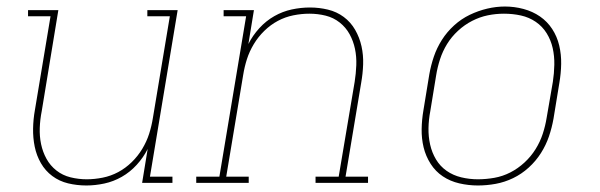

<svg xmlns="http://www.w3.org/2000/svg" viewBox="-20 -561 1840 589"><path d="M245 8Q216 8 189 1.5Q162 -5 140.5 -21Q119 -37 105.5 -60.5Q92 -84 86.5 -111Q81 -138 81.5 -166.5Q82 -195 87 -223L135 -511H66V-530H159L108 -220Q103 -195 102 -169Q101 -143 106 -119Q111 -95 122.5 -74Q134 -53 153 -38Q172 -23 196.5 -17Q221 -11 246 -11Q270 -11 295 -16Q320 -21 342.5 -33Q365 -45 384 -63.5Q403 -82 416.5 -104.5Q430 -127 437.5 -150.5Q445 -174 449 -199L501 -511H432V-530H525L440 -19H509V0H416L433 -104Q420 -78 399.5 -55.5Q379 -33 353.5 -18.5Q328 -4 300 2Q272 8 245 8Z M582 0V-19H653L735 -511H666V-530H759L742 -426Q755 -452 775.5 -474.5Q796 -497 821.5 -511.5Q847 -526 875 -532Q903 -538 931 -538Q959 -538 986 -531.5Q1013 -525 1034.5 -509Q1056 -493 1069.5 -469.5Q1083 -446 1089 -419Q1095 -392 1094 -363.5Q1093 -335 1088 -307L1040 -19H1109V0H948V-19H1019L1068 -310Q1072 -335 1073 -361Q1074 -387 1069 -411Q1064 -435 1052.5 -456Q1041 -477 1022 -492Q1003 -507 979 -513Q955 -519 929 -519Q905 -519 880 -514Q855 -509 832.5 -497Q810 -485 791 -466.5Q772 -448 758.5 -425.5Q745 -403 737.5 -379.5Q730 -356 726 -331L674 -19H743V0Z M1446 8Q1417 8 1389 1.5Q1361 -5 1338.5 -20Q1316 -35 1301 -58.5Q1286 -82 1279.5 -109Q1273 -136 1273.5 -165Q1274 -194 1279 -223L1297 -333Q1302 -361 1311 -387.5Q1320 -414 1335.5 -438.5Q1351 -463 1373 -483Q1395 -503 1421 -515.5Q1447 -528 1474.5 -534.5Q1502 -541 1529 -541Q1558 -541 1586 -533.5Q1614 -526 1636.5 -510.5Q1659 -495 1674 -472Q1689 -449 1695.5 -421.5Q1702 -394 1701.5 -365Q1701 -336 1696 -307L1678 -197Q1673 -169 1664 -142.5Q1655 -116 1639.5 -91.5Q1624 -67 1602 -47Q1580 -27 1554 -14.5Q1528 -2 1500.5 3Q1473 8 1446 8ZM1446 -11Q1471 -11 1496.5 -15.5Q1522 -20 1545.5 -32Q1569 -44 1589 -62.5Q1609 -81 1623 -103.5Q1637 -126 1645 -150.5Q1653 -175 1657 -200L1676 -310Q1680 -336 1680.5 -362.5Q1681 -389 1675.5 -413.5Q1670 -438 1657 -459Q1644 -480 1623.5 -494Q1603 -508 1578 -513.5Q1553 -519 1526 -519Q1501 -519 1476.5 -514Q1452 -509 1428.5 -497Q1405 -485 1385 -466.5Q1365 -448 1351.5 -426Q1338 -404 1330 -379.5Q1322 -355 1318 -330L1300 -220Q1295 -194 1294.5 -168Q1294 -142 1299.5 -117.5Q1305 -93 1317.5 -72Q1330 -51 1350 -37Q1370 -23 1395 -17Q1420 -11 1446 -11Z"/></svg>

Font: Iosevka Curly Slab ThExObl
Style: Regular
Weight: 100
Width: 7
Italic angle: -9°
Monospace: yes
Designer: Belleve Invis
Foundry: Belleve Invis
Version: Version 11.1.0; ttfautohint (v1.8.3)